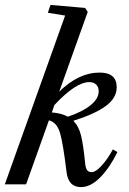

<svg xmlns="http://www.w3.org/2000/svg" viewBox="-21 -745 522 776"><path d="M-1.5 0 242.2 -682.1 172.4 -693.4 183.1 -725.1 323.2 -712.9 333.5 -696.8 218.3 -374.5Q296.9 -451.7 381.8 -451.7Q450.7 -451.7 450.7 -392.1Q450.7 -349.1 406.7 -316.7Q362.8 -284.2 275.4 -256.8Q297.9 -233.9 306.9 -196Q315.9 -158.2 323.2 -84.5Q325.2 -64.9 331.3 -57.1Q337.4 -49.3 349.1 -49.3Q366.2 -49.3 390.4 -76.2Q414.6 -103 435.1 -141.1L453.6 -130.4Q422.4 -66.9 383.8 -27.8Q345.2 11.2 306.2 11.2Q254.4 11.2 247.6 -52.2Q233.9 -166.5 221.4 -208.3Q209 -250 176.8 -258.8L84.5 0ZM339.8 -413.1Q285.2 -413.1 198.7 -320.3L188.5 -290.5Q228 -287.6 253.4 -273.4Q313 -293.5 345.5 -320.1Q377.9 -346.7 377.9 -376Q377.9 -393.6 367.7 -403.3Q357.4 -413.1 339.8 -413.1Z"/></svg>

Font: Elstob 10pt Medium
Style: Italic
Weight: 500
Italic angle: -20°
Designer: Peter S. Baker
Version: Version 1.015